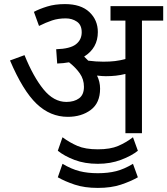

<svg xmlns="http://www.w3.org/2000/svg" viewBox="-20 -652 819 940"><path d="M470 -218Q470 -148 424.5 -114Q379 -80 312 -80Q226 -80 159 -144Q92 -208 29 -356L100 -382Q143 -276 193 -214.5Q243 -153 305 -153Q343 -153 367 -170.5Q391 -188 391 -227Q391 -264 370.5 -293Q350 -322 318 -347Q291 -342 260 -341L255 -411Q323 -413 351.5 -435Q380 -457 380 -494Q380 -530 356.5 -546Q333 -562 302 -562Q265 -562 235 -552Q205 -542 171 -525L146 -594Q172 -608 210.5 -620Q249 -632 298 -632Q376 -632 417.5 -593Q459 -554 459 -495Q459 -417 392 -375Q403 -365 412 -355Q450 -350 486 -350Q518 -350 543 -353Q568 -356 594 -363V-551H521V-622H779V-551H675V0H594V-290Q570 -284 547 -281.5Q524 -279 498 -279Q481 -279 455 -282Q470 -252 470 -218ZM459 150Q395 150 345 131Q295 112 263 86L286 20Q321 46 359.5 62.5Q398 79 459 79Q520 79 558.5 62.5Q597 46 631 20L655 86Q624 111 572.5 130.5Q521 150 459 150ZM459 268Q394 268 346 252Q298 236 263 216L286 150Q330 176 369.5 186Q409 196 459 196Q509 196 548.5 186Q588 176 631 150L655 216Q620 236 572 252Q524 268 459 268Z"/></svg>

Font: Noto Sans
Style: Italic
Weight: 400
Italic angle: -12°
Designer: Monotype Design Team
Foundry: Monotype Imaging Inc.
Version: Version 2.013; ttfautohint (v1.8.4.7-5d5b)